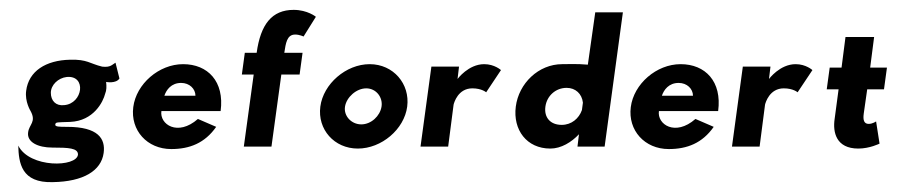

<svg xmlns="http://www.w3.org/2000/svg" viewBox="-20 -297 1818 389"><path d="M37 -29C34 -9 57 2 86 2C119 2 138 3 138 16C136 42 40 44 17 -2C18 33 23 74 87 72C149 71 185 49 190 13C194 -16 179 -40 116 -40C100 -40 91 -40 92 -45C93 -50 96 -49 122 -50C170 -52 189 -91 193 -107C196 -114 196 -122 195 -131C195 -131 215 -127 222 -138L214 -170C207 -166 204 -160 187 -162C162 -168 157 -177 122 -176C73 -175 38 -153 33 -113C30 -91 42 -72 42 -72C54 -50 39 -45 37 -29ZM83 -109C83 -125 98 -139 115 -141C156 -145 148 -87 110 -84C93 -82 83 -93 83 -109Z M313 -103C317 -115 327 -129 347 -129C364 -129 376 -117 376 -103ZM381 -56C340 -20 303 -45 307 -72H427C435 -132 401 -167 351 -167C302 -167 256 -127 250 -80C244 -33 278 5 327 5C364 5 395 -7 418 -40Z M500 -190H476L470 -146H494L474 0H530L550 -146H587L593 -190H556C559 -209 561 -227 578 -227C587 -227 595 -223 595 -223L620 -263C620 -263 603 -277 575 -277C531 -277 508 -248 500 -190Z M679 -81C682 -100 702 -118 722 -118C742 -118 756 -100 753 -81C750 -62 732 -45 712 -45C692 -45 676 -62 679 -81ZM629 -81C623 -35 657 4 705 4C753 4 799 -35 805 -81C811 -127 777 -167 729 -167C681 -167 635 -127 629 -81Z M910 -162H854L832 0H888L899 -85C900 -89 908 -118 937 -118C956 -118 965 -110 965 -110L995 -155C995 -155 982 -167 961 -167C929 -167 907 -137 907 -137Z M1085 -81C1088 -103 1106 -119 1128 -119C1146 -119 1159 -107 1161 -89L1159 -74C1153 -57 1138 -44 1118 -44C1095 -44 1082 -59 1085 -81ZM1205 0 1242 -272H1186L1171 -166C1149 -168 1129 -167 1119 -167C1071 -167 1031 -128 1025 -81C1019 -34 1047 4 1095 4C1117 4 1138 -9 1153 -25L1150 0Z M1321 -103C1325 -115 1335 -129 1355 -129C1372 -129 1384 -117 1384 -103ZM1389 -56C1348 -20 1311 -45 1315 -72H1435C1443 -132 1409 -167 1359 -167C1310 -167 1264 -127 1258 -80C1252 -33 1286 5 1335 5C1372 5 1403 -7 1426 -40Z M1541 -162H1485L1463 0H1519L1530 -85C1531 -89 1539 -118 1568 -118C1587 -118 1596 -110 1596 -110L1626 -155C1626 -155 1613 -167 1592 -167C1560 -167 1538 -137 1538 -137Z M1685 -160H1661L1655 -116H1679L1671 -56C1667 -29 1674 4 1719 4C1742 4 1762 -6 1762 -6L1755 -51C1755 -51 1748 -46 1740 -46C1731 -46 1728 -53 1730 -67L1737 -116H1771L1777 -160H1743L1751 -222H1693Z"/></svg>

Font: Hussar Tani
Style: DwaKurs
Weight: 700
Foundry: Cannot Into Space Fonts
Version: Version 0.92